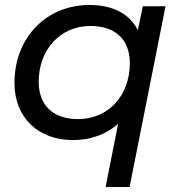

<svg xmlns="http://www.w3.org/2000/svg" viewBox="-20 -555 722 769"><path d="M552 -530 532 -434C499 -500 432 -535 338 -535C166 -535 38 -405 38 -223C38 -80 137 6 272 6C345 6 407 -18 453 -59L403 194H499L643 -530ZM293 -78C192 -78 135 -134 135 -227C135 -358 223 -451 342 -451C443 -451 500 -396 500 -302C500 -171 413 -78 293 -78Z"/></svg>

Font: AWKNG-Font Medium
Style: Italic
Weight: 500
Italic angle: -11.3°
Designer: Awakening Church
Foundry: Awakening Church
Version: Version 1.700;PS 001.700;hotconv 1.0.88;makeotf.lib2.5.64775